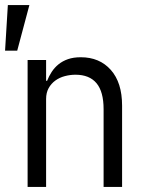

<svg xmlns="http://www.w3.org/2000/svg" viewBox="-29 -738 577 758"><path d="M80 -501H153V-419H157Q164 -437 175 -454Q186 -471 202 -484Q218 -497 239.5 -504.5Q261 -512 290 -512Q364 -512 408.5 -462Q453 -412 453 -321V0H380V-307Q380 -376 352 -409.5Q324 -443 269 -443Q248 -443 227 -437.5Q206 -432 189.5 -420Q173 -408 163 -390Q153 -372 153 -347V0H80ZM2 -718H87L39 -538H-9Z"/></svg>

Font: PlemolJP
Style: Regular
Weight: 400
Monospace: yes
Version: v2.0.4; ttfautohint (v1.8.4.7-5d5b-dirty) -l 6 -r 45 -G 200 